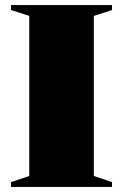

<svg xmlns="http://www.w3.org/2000/svg" viewBox="-20 -735 484 755"><path d="M420.5 -19V0H23.5V-19L95 -43V-672.5L23.5 -695.5V-715H420.5V-695.5L349 -672.5V-43Z"/></svg>

Font: Newsreader 72pt ExtraBold
Style: Regular
Weight: 800
Designer: Hugues Gentile
Foundry: Production Type
Version: Version 1.003; ttfautohint (v1.8.3)